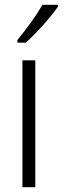

<svg xmlns="http://www.w3.org/2000/svg" viewBox="-20 -785 263 805"><path d="M128 0H74V-532H128ZM223 -757Q208 -735 184.5 -707Q161 -679 135 -652Q109 -625 88 -606H53V-617Q83 -654 110.5 -692Q138 -730 158 -765H223Z"/></svg>

Font: Noto Sans Lao UI Cond Light
Style: Regular
Weight: 300
Width: 3
Designer: Monotype Design Team
Foundry: Monotype Imaging Inc.
Version: Version 2.000; ttfautohint (v1.8.4.7-5d5b)